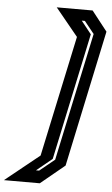

<svg xmlns="http://www.w3.org/2000/svg" viewBox="-142 -791 604 1032"><g transform="rotate(5 160.0 -275.0)"><path d="M113 200H-80.5L104.5 51L243.5 -601L121.5 -750H315L399 -643L243 93ZM103.5 132.5 184.5 66.5 331.5 -624.5 278.5 -690.5H261.5L316.5 -621.5L171 63.5L86.5 132.5Z"/></g></svg>

Font: Tourney Condensed Regular
Style: Bold Italic
Weight: 700
Width: 3
Italic angle: -12°
Designer: Tyler Finck
Foundry: Etcetera Type Co
Version: Version 1.010; ttfautohint (v1.8.3)